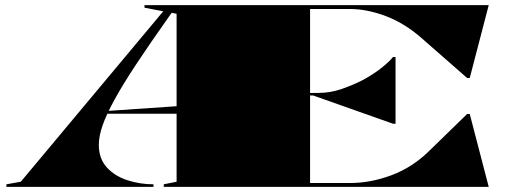

<svg xmlns="http://www.w3.org/2000/svg" viewBox="-20 -728 1974 748"><path d="M5 0V-10L61 -20L616 -684L543 -698V-708H675V-673L649 -678L643 -670Q565 -560 511.5 -479Q458 -398 426 -339.5Q394 -281 379.5 -239Q365 -197 365 -164Q365 -110 396 -76Q427 -42 476 -26Q525 -10 578 -10V0ZM387 -285V-295L679 -315V-285ZM1343 -693H1188V-366H1221Q1267 -366 1311.5 -381.5Q1356 -397 1393 -416Q1439 -441 1470.5 -467Q1502 -493 1511 -506H1521V-246H1511L1200 -356H1188V-15H1343Q1424 -15 1505.5 -45.5Q1587 -76 1652 -140L1800 -284H1810L1884 0H618V-10L668 -20V-708H1884L1810 -424H1800L1623 -579Q1556 -638 1482.5 -665.5Q1409 -693 1343 -693Z"/></svg>

Font: Kalnia Expanded
Style: Bold
Weight: 700
Width: 7
Designer: Frida Medrano
Foundry: Frida Medrano
Version: Version 1.105